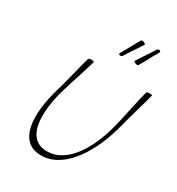

<svg xmlns="http://www.w3.org/2000/svg" viewBox="-261 -1294 1363 1479"><g transform="rotate(30 421.0 -554.5)"><path d="M634 -952C667 -1006 693 -1061 725 -1114C731 -1122 729 -1130 722 -1133C714 -1136 703 -1133 697 -1126C665 -1072 627 -1021 595 -968C591 -964 597 -957 608 -953C619 -948 631 -948 634 -952ZM495 -954C527 -1008 565 -1059 597 -1112C601 -1116 594 -1123 583 -1127C573 -1132 561 -1132 558 -1128C525 -1074 499 -1019 467 -966C461 -958 463 -950 470 -947C478 -944 489 -947 495 -954ZM275 -800C245 -694 222 -587 191 -480C116 -233 119 25 332 25C545 25 691 -233 754 -480C780 -587 815 -694 842 -800C844 -805 835 -808 821 -808C807 -808 794 -804 792 -800C764 -693 745 -586 719 -480C668 -258 546 -25 356 -25C166 -25 164 -258 226 -480C257 -586 295 -693 325 -800C327 -804 317 -808 304 -808C290 -808 277 -805 275 -800Z"/></g></svg>

Font: Nupuram Thin Italic
Style: Regular
Weight: 100
Designer: Santhosh Thottingal (santhosh.thottingal@gmail.com)
Foundry: SMC
Version: Version 1.000